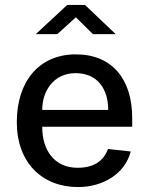

<svg xmlns="http://www.w3.org/2000/svg" viewBox="-20 -747 609 777"><path d="M356 -609H448L324 -727H252L125 -609H212L287 -677ZM151 -234H515V-270C515 -426 434 -527 287 -527C136 -527 48 -415 48 -253C48 -89 150 10 296 10C397 10 486 -44 509 -134L417 -144C398 -93 357 -68 294 -68C200 -68 150 -140 151 -234ZM151 -302C150 -375 195 -451 286 -451C375 -451 418 -386 418 -302Z"/></svg>

Font: United Sans Medium
Style: Regular
Weight: 500
Designer: Pablo Impallari, Rodrigo Fuenzalida (Modified by Dan O. Williams)
Version: Version 1.000;PS 001.000;hotconv 1.0.88;makeotf.lib2.5.64775